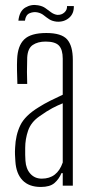

<svg xmlns="http://www.w3.org/2000/svg" viewBox="-20 -737 370 762"><path d="M142 5Q95 5 69.5 -21.5Q44 -48 41 -97Q40 -112 39.5 -123.5Q39 -135 40 -151Q42 -201 60.5 -239.5Q79 -278 133 -311Q153 -324 180 -337.5Q207 -351 229 -361V-504Q229 -540 214 -556Q199 -572 161 -572Q130 -572 110 -558.5Q90 -545 88 -509Q87 -479 87 -451.5Q87 -424 88 -404H49Q48 -433 47.5 -457Q47 -481 48 -502Q50 -555 76 -580.5Q102 -606 164 -606Q224 -606 246.5 -580.5Q269 -555 269 -499V0H229V-50H224Q214 -26 196 -10.5Q178 5 142 5ZM146 -28Q207 -28 229 -92V-327Q209 -319 188 -308Q167 -297 136 -275Q103 -252 91.5 -218.5Q80 -185 80 -150Q80 -136 80 -122.5Q80 -109 81 -99Q83 -67 100.5 -47.5Q118 -28 146 -28ZM53 -655Q57 -693 80.5 -707Q104 -721 131 -716Q149 -713 160.5 -704.5Q172 -696 183 -688Q194 -680 207 -678Q224 -677 235.5 -687.5Q247 -698 246 -713H273Q274 -683 254 -666Q234 -649 205 -651Q187 -653 175.5 -660.5Q164 -668 153.5 -676.5Q143 -685 128 -688Q113 -691 97.5 -684.5Q82 -678 79 -655Z"/></svg>

Font: Big Shoulders Text Thin
Style: Regular
Weight: 100
Designer: Patric King
Foundry: XO Type Co
Version: Version 1.000; ttfautohint (v1.8.2)